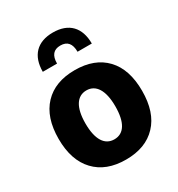

<svg xmlns="http://www.w3.org/2000/svg" viewBox="-185 -904 957 1030"><g transform="rotate(-30 294.0 -388.5)"><path d="M231.4 -626C231.4 -676.3 252.4 -701.2 294.9 -701.2C337.4 -701.2 358.4 -676.3 358.4 -626H446.8C446.8 -725.1 393.1 -781.7 294.9 -781.7C196.8 -781.7 143.1 -725.1 143.1 -626ZM295.4 -548.3C213.9 -548.3 150.4 -524.4 105 -476.6C59.6 -428.7 36.6 -360.4 36.6 -271.5C36.6 -183.1 59.6 -114.7 105 -66.9C150.4 -18.6 213.9 5.4 295.4 5.4C377 5.4 440.4 -18.6 485.8 -66.9C531.2 -114.7 553.7 -183.1 553.7 -271.5C553.7 -360.4 531.2 -428.7 485.8 -476.6C440.4 -524.4 377 -548.3 295.4 -548.3ZM295.4 -422.9C353.5 -422.9 387.7 -371.1 387.7 -271.5C387.7 -171.4 354.5 -120.1 295.4 -120.1C236.3 -120.1 202.6 -171.4 202.6 -271.5C202.6 -371.1 236.8 -422.9 295.4 -422.9Z"/></g></svg>

Font: Estedad ExtraBold
Style: Regular
Weight: 800
Designer: Amin Abedi
Version: Version 7.3